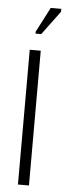

<svg xmlns="http://www.w3.org/2000/svg" viewBox="-54 -772 277 799"><g transform="rotate(5 84.5 -372.0)"><path d="M99 0V-563H53V0ZM71 -632H95L169 -732V-744H125L71 -640Z"/></g></svg>

Font: OSH Darker Grotesque
Style: Regular
Weight: 400
Designer: Gabriel Lam
Foundry: TypeRant
Version: Version 1.000;Glyphs 3.1.1 (3148)